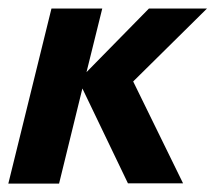

<svg xmlns="http://www.w3.org/2000/svg" viewBox="-26 -437 513 457"><path d="M-6.2 0 96.5 -416.7H217.4L179.9 -265.3L328.5 -416.7H466.7L291 -243.1L409.7 -0.7H278.5L170.1 -226.4L114.6 0Z"/></svg>

Font: Afacad
Style: Bold Italic
Weight: 700
Italic angle: -14°
Designer: Kristian Moeller
Foundry: Dicotype
Version: Version 1.000; ttfautohint (v1.8.4.7-5d5b)